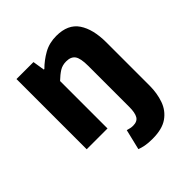

<svg xmlns="http://www.w3.org/2000/svg" viewBox="-193 -635 959 959"><g transform="rotate(-45 286.0 -156.0)"><path d="M335 196Q304 196 283.5 192Q263 188 248 182L274 74Q284 77 293.5 79Q303 81 312 81Q342 81 353.5 61.5Q365 42 365 1V-289Q365 -343 350.5 -363Q336 -383 303 -383Q276 -383 256 -370.5Q236 -358 212 -335V0H65V-496H185L195 -433H199Q230 -464 269 -486Q308 -508 358 -508Q440 -508 476 -454.5Q512 -401 512 -308V-3Q512 51 496 96.5Q480 142 441.5 169Q403 196 335 196Z"/></g></svg>

Font: Mada
Style: Bold
Weight: 700
Designer: Khaled Hosny
Version: Version 1.5